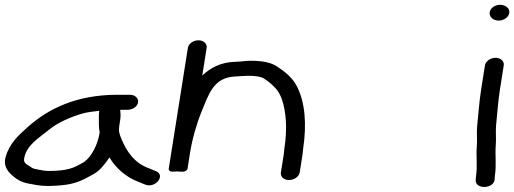

<svg xmlns="http://www.w3.org/2000/svg" viewBox="-36 -719 2087 779"><path d="M366.6 -269.5C365.3 -257.9 364.9 -246 365.1 -237.1C365.4 -224.4 364.3 -201 368.5 -181.1C360.5 -133.1 337.3 -85.2 304.9 -61.4L278.7 -47.1C250.1 -31.8 214.9 -25.5 164.5 -25.5C156.3 -25.5 149 -25.6 139.2 -27.2C124.6 -29.7 99.3 -34.4 96.1 -36.8C77.9 -49.7 58.6 -55 61.7 -74.4C70.5 -130.1 119 -156.8 167.1 -195.8C198.9 -221.7 250.4 -244.5 297.8 -258.2C318.5 -264.1 340.8 -266.3 366.6 -269.5ZM451.8 -273.5H481.3C501.4 -273.5 521.5 -286.4 524.2 -303.5C526.8 -319.9 512.2 -334.5 491 -334.5H441C276.3 -334.5 161.7 -279.6 76.6 -203.6C39.6 -170.5 1.2 -136.7 -13.7 -80C-24 -40.6 1.3 -16.8 21.5 -0.7C35.1 10.3 51.5 20.6 81.6 26.2C102.2 30.1 127.3 35.5 154.9 35.5C182.2 35.5 207.9 33.9 233.5 30.3C281.6 23.5 315.7 3.1 346.1 -14.2C370 -27.7 386.8 -51.1 400.4 -69.3C403 -72.7 405 -75.4 408 -80.3C433.1 -38.7 472.4 -1.1 527.2 19.4L554.2 30.4C596.5 45.7 638.2 -9.6 594.7 -25.4L567.7 -36.4C509.9 -57.4 477.8 -103.5 455.9 -157.2C447.8 -177 444.5 -187.3 448.3 -211L451.5 -231C454 -247.2 453.2 -259 451.8 -273.5Z M1115.4 -93 1103.6 -19C1101.1 -3 1114.9 11.5 1136.3 11.5C1156.9 11.5 1177.2 -2 1179.9 -19L1191.6 -93C1192.8 -100.8 1192.7 -107.5 1194.2 -117.5C1208.7 -215.1 1202.2 -305.3 1167.4 -371.1C1149.5 -405 1119.4 -428.5 1086.9 -450C1061.5 -466.8 1023.6 -472.5 981.1 -472.5C958.7 -472.5 944.4 -468.9 922.4 -468.5C857.8 -467.2 817.2 -442.8 784.7 -412.7L802.5 -525C805.1 -541.5 789.8 -555.5 769.2 -555.5C748.6 -555.5 728.9 -541.5 726.3 -525L648.7 -35C647.4 -26.9 655 -22.2 663.2 -22.5L683.6 -23.4C686.2 -23 691.5 -22.5 695.4 -22.5H707.3C714 -22.5 723.7 -27.4 724.9 -35L734.7 -97C743.9 -155 761.5 -216.2 781.8 -266C812.2 -340.5 831.4 -403.8 916.5 -408.5C938.7 -409.7 954.1 -411.5 971.4 -411.5C998.2 -411.5 1021.7 -408.6 1034.5 -400.7C1054.4 -388.6 1069.7 -374.1 1084.9 -357.8C1091.3 -350.8 1101.9 -332.2 1106.4 -319.9C1125.8 -266.1 1130.1 -193.7 1117.7 -116C1116.5 -108 1116.5 -100.2 1115.4 -93Z M1931.6 -454 1916.1 -356C1908.7 -308.8 1904.6 -253.1 1899.9 -206.4C1897.2 -179 1900.8 -151.8 1898.7 -127.3C1894.8 -83.6 1901.9 -45.3 1895.2 -3C1895.2 -2.8 1895.1 -2.4 1895.1 -2.1L1894.1 11.9C1891.5 50.6 1969.8 48.3 1971 7.4L1971.8 -5.4C1978.9 -51.3 1972 -89.5 1975.6 -131.7C1977.7 -157.1 1974.4 -184.8 1976.7 -209.6C1981.2 -255.5 1985.2 -310.5 1992.4 -356L2007.9 -454C2010.5 -470.5 1995.2 -484.5 1974.6 -484.5C1954 -484.5 1934.3 -470.5 1931.6 -454ZM1950.8 -669.5C1948 -651.8 1963.6 -635.5 1987.3 -635.5C2009.3 -635.5 2027.7 -650 2030.3 -666.5C2033.3 -685.7 2014.6 -699.5 1993 -699.5C1972.2 -699.5 1953.4 -686.2 1950.8 -669.5Z"/></svg>

Font: CiSf OpenHand
Style: BdExtObl
Weight: 400
Foundry: Cannot Into Space Fonts
Version: Version 0.7892